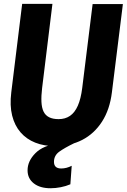

<svg xmlns="http://www.w3.org/2000/svg" viewBox="-20 -748 658 996"><path d="M265 10Q208.5 10 163 -8Q117.5 -26 86.8 -61.2Q56 -96.5 43 -148.5Q30 -200.5 38.5 -269L95 -728H252L198.5 -291.5Q193.5 -250 195 -219.5Q196.5 -189 206 -169.2Q215.5 -149.5 234.8 -139.8Q254 -130 284 -130Q318.5 -130 343.2 -147Q368 -164 383.8 -199.8Q399.5 -235.5 406.5 -291.5L460.5 -727H617.5L560.5 -269Q549.5 -179.5 509.2 -117Q469 -54.5 406.5 -22.2Q344 10 265 10ZM242 228.5Q187.5 228.5 155.2 203.2Q123 178 123 135.5Q123 87.5 163.8 46.5Q204.5 5.5 287.5 -5H364.5Q314 19.5 287 39.2Q260 59 260 91.5Q260 126 297.5 126Q325 126 352 112L345 208Q322 218 295 223.2Q268 228.5 242 228.5Z"/></svg>

Font: Spline Sans Mono
Style: Italic
Weight: 400
Italic angle: -4°
Monospace: yes
Designer: Eben Sorkin, Mirko Velimirovic
Foundry: Sorkin Type
Version: Version 1.004